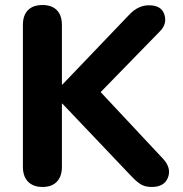

<svg xmlns="http://www.w3.org/2000/svg" viewBox="-20 -734 728 763"><path d="M71 -71V-635Q71 -673 91 -693.5Q111 -714 149 -714Q186 -714 206 -693.5Q226 -673 226 -635V-398H228L494 -676Q529 -713 572 -713Q622 -713 633.5 -675.5Q645 -638 614 -608L380 -368L628 -103Q662 -66 647.5 -28.5Q633 9 583 9Q557 9 539.5 -1.5Q522 -12 498 -38L228 -322H226V-71Q226 -33 206 -12Q186 9 149 9Q112 9 91.5 -12Q71 -33 71 -71Z"/></svg>

Font: Nunito ExtraBold
Style: Regular
Weight: 800
Designer: Vernon Adams
Foundry: Vernon Adams
Version: Version 3.602